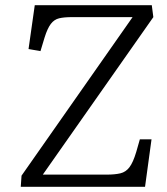

<svg xmlns="http://www.w3.org/2000/svg" viewBox="-20 -720 645 740"><path d="M571 -654 145 -47H391Q423 -47 444 -52Q465 -57 479 -75.5Q493 -94 505 -134L519 -183H564L539 0H60L63 -43L491 -654H257Q227 -654 208 -649.5Q189 -645 176 -628Q163 -611 152 -576L136 -523L90 -531L114 -700H565Z"/></svg>

Font: Literata 12pt Light
Style: Italic
Weight: 300
Italic angle: -2°
Designer: Latin by Veronika Burian and Jose Scaglione. Greek by Irene Vlachou. Cyrillic by Vera Evstafieva
Foundry: TypeTogether
Version: Version 3.002